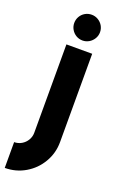

<svg xmlns="http://www.w3.org/2000/svg" viewBox="-219 -750 668 1050"><g transform="rotate(20 115.5 -225.0)"><path d="M-40 250Q-40 236.5 -40 219.5Q-40 202.5 -40 184.5Q-40 162.5 -40 140.5Q-40 118.5 -40 100Q-17 100 2.8 88.5Q22.5 77 34.2 57.2Q46 37.5 46 14V-500H196V14Q196 78 164.2 132.2Q132.5 186.5 78.5 218.2Q24.5 250 -40 250ZM121 -550Q100.5 -550 83.2 -560.2Q66 -570.5 56 -587.8Q46 -605 46 -625Q46 -645.5 56 -662.8Q66 -680 83.2 -690Q100.5 -700 121 -700Q141 -700 158.2 -690Q175.5 -680 185.8 -662.8Q196 -645.5 196 -625Q196 -605 185.8 -587.8Q175.5 -570.5 158.2 -560.2Q141 -550 121 -550Z"/></g></svg>

Font: Urbanist
Style: Regular
Weight: 400
Designer: Corey Hu
Foundry: Corey Hu
Version: Version 1.2; befe77262ef67d88f1d94aa3d2e49ef1327b4483